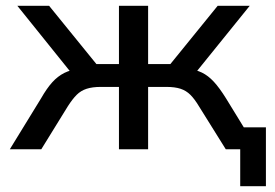

<svg xmlns="http://www.w3.org/2000/svg" viewBox="-20 -517 954 665"><path d="M812 128V0H777V-76H901V128ZM14 0 122 -176Q142 -211 161 -232Q180 -253 203 -264.5Q226 -276 258 -279L237 -252L40 -497H150L314 -295H392V-497H493V-295H570L734 -497H845L647 -252L627 -279Q658 -276 679.5 -265.5Q701 -255 720.5 -234Q740 -213 763 -176L871 0H762L669 -149Q654 -174 639.5 -188.5Q625 -203 605.5 -209.5Q586 -216 556 -216H493V0H392V-216H329Q300 -216 280 -209.5Q260 -203 245.5 -188.5Q231 -174 215 -149L123 0Z"/></svg>

Font: Nunito Sans 7pt Medium
Style: Regular
Weight: 500
Designer: Vernon Adams
Foundry: Vernon Adams
Version: Version 3.101;gftools[0.9.27]